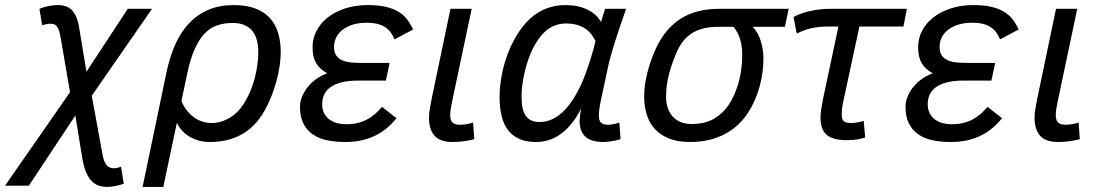

<svg xmlns="http://www.w3.org/2000/svg" viewBox="-79 -547 4360 760"><path d="M198.2 -182.1 161.1 -397.9Q158.2 -415 154.5 -425.8Q150.9 -436.5 146 -442.6Q141.1 -448.7 135 -450.9Q128.9 -453.1 120.1 -453.1Q113.8 -453.1 104 -451.2Q94.2 -449.2 87.9 -446.8L77.1 -512.2Q92.8 -519 113 -522.9Q133.3 -526.9 148.9 -526.9Q167 -526.9 181.2 -522.2Q195.3 -517.6 205.8 -506.6Q216.3 -495.6 223.6 -478Q231 -460.4 234.9 -434.1L263.2 -263.2L426.8 -512.2H522.9L284.2 -168L326.2 61Q329.1 78.1 333.3 89.4Q337.4 100.6 343.3 107.2Q349.1 113.8 356.9 116.5Q364.7 119.1 375 119.1Q379.4 119.1 386.2 117.2Q393.1 115.2 399.9 112.8L411.1 180.2Q404.3 182.6 395.8 185.1Q387.2 187.5 378.2 189.2Q369.1 190.9 360.8 191.9Q352.5 192.9 346.2 192.9Q324.7 192.9 308.3 186.3Q292 179.7 279.8 165.3Q267.6 150.9 259.3 128.7Q251 106.4 246.1 75.2L219.2 -89.8L35.2 188H-59.1Z M485.4 192.9 580.1 -261.2Q593.3 -323.7 615.7 -373Q638.2 -422.4 670.9 -456.5Q703.6 -490.7 747.1 -508.8Q790.5 -526.9 846.2 -526.9Q895.5 -526.9 930.9 -513.7Q966.3 -500.5 988.8 -476.1Q1011.2 -451.7 1021.7 -417.2Q1032.2 -382.8 1032.2 -340.8Q1032.2 -315.9 1028.1 -287.1Q1023.9 -258.3 1015.9 -228.3Q1007.8 -198.2 996.1 -168Q984.4 -137.7 969.2 -110.8Q949.7 -75.7 925.5 -51.5Q901.4 -27.3 873.5 -12.7Q845.7 2 815.2 8.5Q784.7 15.1 752.4 15.1Q728 15.1 707.3 9.3Q686.5 3.4 669.9 -6.8Q653.3 -17.1 640.9 -31Q628.4 -44.9 621.1 -61L567.4 192.9ZM639.2 -147Q647 -127.9 658.9 -112.1Q670.9 -96.2 686.3 -84.5Q701.7 -72.8 720.2 -66.4Q738.8 -60.1 759.3 -60.1Q795.4 -60.1 831.3 -81.3Q867.2 -102.5 894 -149.9Q905.8 -170.4 915 -193.8Q924.3 -217.3 930.4 -241.9Q936.5 -266.6 939.9 -291.7Q943.4 -316.9 943.4 -340.8Q943.4 -366.2 938 -387.2Q932.6 -408.2 920.7 -423.6Q908.7 -439 889.4 -447.5Q870.1 -456.1 842.3 -456.1Q808.1 -456.1 780.3 -446.5Q752.4 -437 730.5 -413.8Q708.5 -390.6 691.4 -352.1Q674.3 -313.5 662.1 -255.9Z M1490.2 -79.1Q1474.1 -58.6 1454.1 -41.5Q1434.1 -24.4 1409.2 -11.7Q1384.3 1 1354 8.1Q1323.7 15.1 1287.1 15.1Q1247.6 15.1 1214.8 8.1Q1182.1 1 1158.4 -15.6Q1134.8 -32.2 1121.6 -58.8Q1108.4 -85.4 1108.4 -125Q1108.4 -142.6 1115.5 -161.6Q1122.6 -180.7 1136 -198.7Q1149.4 -216.8 1169.7 -231.9Q1189.9 -247.1 1216.3 -256.8Q1203.6 -264.2 1192.9 -273.2Q1182.1 -282.2 1174.3 -294.2Q1166.5 -306.2 1162.4 -322.5Q1158.2 -338.9 1158.2 -360.8Q1158.2 -395 1174.1 -425.3Q1189.9 -455.6 1218.5 -478Q1247.1 -500.5 1287.4 -513.7Q1327.6 -526.9 1377 -526.9Q1417.5 -526.9 1446.8 -520.3Q1476.1 -513.7 1497.1 -501.2Q1518.1 -488.8 1532 -470.7Q1545.9 -452.6 1556.2 -430.2L1482.4 -391.1Q1476.6 -406.2 1467.8 -418.5Q1459 -430.7 1446 -439.2Q1433.1 -447.8 1415 -452.4Q1397 -457 1372.1 -457Q1341.3 -457 1317.4 -449.5Q1293.5 -441.9 1276.9 -429Q1260.3 -416 1251.7 -398.7Q1243.2 -381.3 1243.2 -361.8Q1243.2 -339.8 1252.2 -327.1Q1261.2 -314.5 1276.6 -307.9Q1292 -301.3 1313 -299.6Q1334 -297.9 1357.4 -297.9H1463.4L1448.2 -228H1338.4Q1299.3 -228 1272.2 -220.9Q1245.1 -213.9 1228.3 -201.4Q1211.4 -189 1203.9 -171.9Q1196.3 -154.8 1196.3 -134.8Q1196.3 -113.3 1204.3 -98.1Q1212.4 -83 1225.6 -73.5Q1238.8 -64 1255.6 -59.6Q1272.5 -55.2 1290 -55.2Q1314.9 -55.2 1335.2 -59.8Q1355.5 -64.5 1372.8 -73.5Q1390.1 -82.5 1404.8 -95.2Q1419.4 -107.9 1433.1 -124Z M1798.3 3.9Q1792 5.9 1782.2 7.8Q1772.5 9.8 1761 11.5Q1749.5 13.2 1737.3 14.2Q1725.1 15.1 1713.4 15.1Q1662.6 15.1 1640.9 -10Q1619.1 -35.2 1619.1 -80.1Q1619.1 -95.7 1622.1 -114.3Q1625 -132.8 1629.4 -154.8L1704.1 -512.2H1788.1L1711.4 -148.9Q1707.5 -130.9 1705.3 -116.7Q1703.1 -102.5 1703.1 -91.8Q1703.1 -70.8 1712.2 -62Q1721.2 -53.2 1743.2 -53.2Q1754.4 -53.2 1768.6 -55.7Q1782.7 -58.1 1793.5 -62Z M2377.4 3.9Q2370.6 6.3 2361.6 8.3Q2352.5 10.3 2343.3 11.7Q2334 13.2 2325.2 14.2Q2316.4 15.1 2310.5 15.1Q2260.7 15.1 2238 -6.1Q2215.3 -27.3 2215.3 -68.8Q2215.3 -75.7 2216.8 -89.1Q2218.3 -102.5 2221.7 -118.2Q2189.9 -54.2 2144.5 -19.5Q2099.1 15.1 2042.5 15.1Q2004.4 15.1 1977.1 3.2Q1949.7 -8.8 1932.1 -31.7Q1914.6 -54.7 1906.5 -88.1Q1898.4 -121.6 1898.4 -165Q1898.4 -189 1901.9 -217Q1905.3 -245.1 1912.4 -274.4Q1919.4 -303.7 1930.4 -333.3Q1941.4 -362.8 1956.5 -390.1Q1994.6 -460 2045.2 -493.4Q2095.7 -526.9 2159.7 -526.9Q2208.5 -526.9 2245.1 -509.5Q2281.7 -492.2 2300.3 -460Q2304.2 -474.1 2308.3 -487.8Q2312.5 -501.5 2316.4 -512.2H2399.4Q2387.2 -477.5 2375.7 -443.8Q2364.3 -410.2 2354.7 -379.9Q2345.2 -349.6 2338.1 -324.2Q2331.1 -298.8 2327.6 -280.8L2299.3 -148.9Q2295.4 -130.4 2293.5 -116Q2291.5 -101.6 2291.5 -90.8Q2291.5 -67.9 2301 -60.5Q2310.5 -53.2 2327.6 -53.2Q2337.4 -53.2 2349.6 -55.7Q2361.8 -58.1 2372.6 -62ZM2055.7 -64Q2096.2 -64 2129.6 -88.1Q2163.1 -112.3 2190.4 -155.3Q2217.8 -198.2 2239.5 -256.8Q2261.2 -315.4 2278.3 -383.8Q2261.2 -420.4 2231.9 -437.3Q2202.6 -454.1 2163.6 -454.1Q2117.7 -454.1 2085.7 -428Q2053.7 -401.9 2030.3 -355Q2019 -332.5 2010.7 -307.4Q2002.4 -282.2 1996.8 -257.3Q1991.2 -232.4 1988.3 -209Q1985.4 -185.5 1985.4 -166Q1985.4 -110.8 2002.9 -87.4Q2020.5 -64 2055.7 -64Z M3043 -512.2 3027.8 -440.9H2900.9Q2922.9 -416 2932.9 -383.3Q2942.9 -350.6 2942.9 -314Q2942.9 -288.6 2939.2 -261Q2935.5 -233.4 2928.2 -206.1Q2920.9 -178.7 2909.4 -152.1Q2897.9 -125.5 2882.8 -102.1Q2865.7 -75.2 2842.8 -53.7Q2819.8 -32.2 2791 -16.8Q2762.2 -1.5 2727.8 6.8Q2693.4 15.1 2652.8 15.1Q2603 15.1 2568.4 1Q2533.7 -13.2 2512 -37.6Q2490.2 -62 2480.5 -95Q2470.7 -127.9 2470.7 -166Q2470.7 -208.5 2483.4 -259Q2496.1 -309.6 2518.6 -357.9Q2555.2 -435.1 2616.2 -473.6Q2677.2 -512.2 2769.5 -512.2ZM2764.6 -440.9Q2728.5 -440.9 2701.4 -433.3Q2674.3 -425.8 2654.5 -411.9Q2634.8 -397.9 2621.1 -378.7Q2607.4 -359.4 2597.7 -335.9Q2582 -299.8 2569.8 -255.9Q2557.6 -211.9 2557.6 -162.1Q2557.6 -139.6 2564 -120.4Q2570.3 -101.1 2583 -86.7Q2595.7 -72.3 2614.3 -64.2Q2632.8 -56.2 2657.7 -56.2Q2711.4 -56.2 2746.8 -76.9Q2782.2 -97.7 2804.7 -130.9Q2818.4 -151.4 2828.6 -175Q2838.9 -198.7 2845.7 -224.4Q2852.5 -250 2855.7 -276.6Q2858.9 -303.2 2858.9 -329.1Q2858.9 -365.7 2850.1 -393.1Q2841.3 -420.4 2824.7 -440.9Z M3497.1 -441.9H3322.8L3259.8 -148.9Q3255.9 -131.8 3254.4 -118.9Q3252.9 -106 3252.9 -96.2Q3252.9 -85.9 3254.4 -79.1Q3255.9 -72.3 3260.3 -67.9Q3264.6 -63.5 3272.2 -61.8Q3279.8 -60.1 3292 -60.1Q3296.4 -60.1 3302.7 -60.8Q3309.1 -61.5 3315.9 -62.7Q3322.8 -64 3329.1 -65.4Q3335.4 -66.9 3339.8 -68.8L3345.7 -2.9Q3327.6 2.9 3311 5.4Q3294.4 7.8 3273.9 7.8Q3244.1 7.8 3224.1 2.2Q3204.1 -3.4 3191.9 -14.6Q3179.7 -25.9 3174.3 -42.5Q3168.9 -59.1 3168.9 -81.1Q3168.9 -96.2 3171.6 -114.5Q3174.3 -132.8 3178.7 -154.8L3239.7 -441.9H3193.8Q3169.4 -441.9 3150.4 -438.7Q3131.3 -435.5 3116.7 -431.2Q3102.1 -426.8 3091.8 -422.1Q3081.5 -417.5 3074.7 -414.1L3062 -480Q3073.2 -485.8 3087.6 -491.5Q3102.1 -497.1 3120.4 -501.7Q3138.7 -506.3 3161.6 -509.3Q3184.6 -512.2 3212.9 -512.2H3510.7Z M3887.2 -79.1Q3871.1 -58.6 3851.1 -41.5Q3831.1 -24.4 3806.2 -11.7Q3781.2 1 3751 8.1Q3720.7 15.1 3684.1 15.1Q3644.5 15.1 3611.8 8.1Q3579.1 1 3555.4 -15.6Q3531.7 -32.2 3518.6 -58.8Q3505.4 -85.4 3505.4 -125Q3505.4 -142.6 3512.5 -161.6Q3519.5 -180.7 3533 -198.7Q3546.4 -216.8 3566.7 -231.9Q3586.9 -247.1 3613.3 -256.8Q3600.6 -264.2 3589.8 -273.2Q3579.1 -282.2 3571.3 -294.2Q3563.5 -306.2 3559.3 -322.5Q3555.2 -338.9 3555.2 -360.8Q3555.2 -395 3571 -425.3Q3586.9 -455.6 3615.5 -478Q3644 -500.5 3684.3 -513.7Q3724.6 -526.9 3773.9 -526.9Q3814.5 -526.9 3843.8 -520.3Q3873 -513.7 3894 -501.2Q3915 -488.8 3929 -470.7Q3942.9 -452.6 3953.1 -430.2L3879.4 -391.1Q3873.5 -406.2 3864.7 -418.5Q3856 -430.7 3843 -439.2Q3830.1 -447.8 3812 -452.4Q3793.9 -457 3769 -457Q3738.3 -457 3714.4 -449.5Q3690.4 -441.9 3673.8 -429Q3657.2 -416 3648.7 -398.7Q3640.1 -381.3 3640.1 -361.8Q3640.1 -339.8 3649.2 -327.1Q3658.2 -314.5 3673.6 -307.9Q3689 -301.3 3710 -299.6Q3731 -297.9 3754.4 -297.9H3860.4L3845.2 -228H3735.4Q3696.3 -228 3669.2 -220.9Q3642.1 -213.9 3625.2 -201.4Q3608.4 -189 3600.8 -171.9Q3593.3 -154.8 3593.3 -134.8Q3593.3 -113.3 3601.3 -98.1Q3609.4 -83 3622.6 -73.5Q3635.7 -64 3652.6 -59.6Q3669.4 -55.2 3687 -55.2Q3711.9 -55.2 3732.2 -59.8Q3752.4 -64.5 3769.8 -73.5Q3787.1 -82.5 3801.8 -95.2Q3816.4 -107.9 3830.1 -124Z M4195.3 3.9Q4189 5.9 4179.2 7.8Q4169.4 9.8 4158 11.5Q4146.5 13.2 4134.3 14.2Q4122.1 15.1 4110.4 15.1Q4059.6 15.1 4037.8 -10Q4016.1 -35.2 4016.1 -80.1Q4016.1 -95.7 4019 -114.3Q4022 -132.8 4026.4 -154.8L4101.1 -512.2H4185.1L4108.4 -148.9Q4104.5 -130.9 4102.3 -116.7Q4100.1 -102.5 4100.1 -91.8Q4100.1 -70.8 4109.1 -62Q4118.2 -53.2 4140.1 -53.2Q4151.4 -53.2 4165.5 -55.7Q4179.7 -58.1 4190.4 -62Z"/></svg>

Font: Clear Sans
Style: Italic
Weight: 400
Italic angle: -12°
Foundry: Intel Corporation
Version: Version 1.00